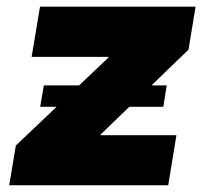

<svg xmlns="http://www.w3.org/2000/svg" viewBox="-20 -549 614 569"><path d="M7.3 0 26.9 -117.7 301.3 -378.4 301.8 -380.4H73.7L98.6 -529.3H559.6L538.6 -401.9L278.3 -150.4V-148.4H502.9L478.5 0ZM99.1 -232.4 109.9 -295.9H474.1L463.9 -232.4Z"/></svg>

Font: Inter 24pt Black
Style: Italic
Weight: 900
Italic angle: -9.3988°
Designer: Rasmus Andersson
Foundry: rsms
Version: Version 4.001;git-66647c0bb